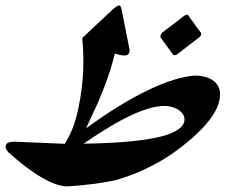

<svg xmlns="http://www.w3.org/2000/svg" viewBox="-50 -750 877 706"><path d="M689 -628.9Q690.4 -625 689.5 -622.1Q689 -618.2 683.6 -613.8Q674.3 -606.4 663.6 -598.1Q652.8 -589.8 642.1 -581.5Q631.3 -573.2 620.8 -565.2Q610.4 -557.1 601.1 -549.8Q596.2 -546.9 592.3 -546.9Q588.4 -546.9 585.9 -549.8L540 -612.8Q539.6 -615.7 540.5 -620.6Q542 -625.5 547.4 -630.9Q566.9 -645.5 587.4 -661.1Q607.9 -676.8 626.5 -691.4Q633.8 -695.8 637.2 -695.8Q642.1 -695.8 643.6 -691.4ZM627 -300.8Q630.4 -313 626 -323.7Q621.6 -334.5 611.3 -342.5Q601.1 -350.6 586.4 -355.5Q571.8 -360.4 554.7 -360.4Q506.3 -360.4 433.6 -326.7Q360.8 -293 257.3 -221.7Q429.2 -224.1 522 -243.4Q614.7 -262.7 627 -300.8ZM755.4 -376Q754.9 -373.5 753.9 -369.6Q744.6 -340.3 720 -308.3Q695.3 -276.4 655.3 -241.2Q592.3 -186 523.7 -148.4Q455.1 -110.8 380.4 -88.9Q345.7 -80.6 298.1 -74.2Q250.5 -67.9 195.8 -64.5Q159.2 -65.4 104.5 -96.7Q49.8 -127.9 -19 -189.9Q-32.7 -204.6 -28.8 -214.8Q-26.4 -223.1 -18.1 -226.1Q-9.8 -229 3.9 -229Q49.3 -227.1 95.9 -225.1Q142.6 -223.1 188.5 -221.2Q197.3 -235.8 207.3 -256.3Q217.3 -276.9 224.1 -297.4Q225.6 -302.7 227.5 -309.3Q229.5 -315.9 231.4 -322.8Q248.5 -391.1 254.2 -462.6Q259.8 -534.2 252.4 -610.4L365.2 -715.8Q379.9 -729 387.7 -730Q394.5 -730 397.5 -713.4L423.8 -580.1Q425.8 -572.8 426.3 -566.9Q426.8 -561 425.8 -558.1Q422.4 -545.9 406.7 -545.9Q400.4 -545.9 391.8 -547.9Q383.3 -549.8 372.1 -552.7Q368.7 -538.6 364.3 -522.9Q359.9 -507.3 355.5 -492.7Q345.7 -461.9 334.5 -432.6Q323.2 -403.3 311 -374.5L266.6 -278.3Q392.1 -369.6 493.7 -418.2Q595.2 -466.8 666 -472.2Q692.4 -471.7 711.9 -464.8Q731.4 -458 743.2 -445.6Q754.9 -433.1 758.1 -415.5Q761.2 -397.9 755.4 -376Z"/></svg>

Font: XB Zar
Style: Bold Italic
Weight: 700
Italic angle: -12°
Designer: Behnam
Foundry: Irmug
Version: Version 8.005 2009